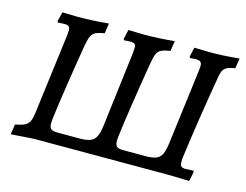

<svg xmlns="http://www.w3.org/2000/svg" viewBox="-92 -794 1219 950"><g transform="rotate(15 518.0 -319.5)"><path d="M37 -44Q69 -50 85 -58Q101 -66 108.5 -81.5Q116 -97 120 -128L172 -536Q174 -556 174 -561Q174 -577 167.5 -582.5Q161 -588 145 -588Q131 -588 113 -586L108 -592L120 -641Q174 -639 199 -639Q271 -639 357 -647L349 -595Q318 -590 303.5 -582.5Q289 -575 281.5 -559Q274 -543 268 -507Q251 -405 233.5 -290.5Q216 -176 209 -115Q208 -108 208 -96Q208 -76 217 -68Q226 -60 249 -60H363Q398 -60 417.5 -67.5Q437 -75 447 -94Q457 -113 462 -152L509 -536Q511 -558 511 -562Q511 -577 505 -582.5Q499 -588 484 -588Q467 -588 451 -586L447 -592L458 -641Q512 -639 537 -639Q608 -639 694 -647L686 -595Q654 -590 639.5 -582.5Q625 -575 618 -559Q611 -543 605 -507Q562 -248 546 -115Q545 -108 545 -96Q545 -76 554 -68Q563 -60 586 -60H701Q736 -60 755 -67.5Q774 -75 783.5 -94Q793 -113 798 -151L847 -537Q849 -555 849 -561Q849 -576 842 -582Q835 -588 817 -588L789 -586L785 -592L796 -641Q848 -639 873 -639Q944 -639 1026 -647L1018 -595Q982 -590 967.5 -578Q953 -566 948 -535Q930 -431 911 -308Q892 -185 883 -114Q880 -93 880 -81Q880 -62 886.5 -56Q893 -50 910 -50L948 -52L952 -47L942 3Q928 3 920 2Q862 0 820 0H151Q139 0 59 6Q49 6 29 8Z"/></g></svg>

Font: Alegreya SC Medium
Style: Italic
Weight: 500
Italic angle: -7°
Designer: Juan Pablo del Peral
Foundry: Huerta Tipografica
Version: Version 2.007; ttfautohint (v1.6)